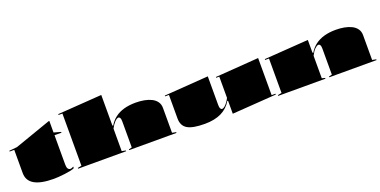

<svg xmlns="http://www.w3.org/2000/svg" viewBox="-18 -1530 4609 2330"><g transform="rotate(-20 2287.0 -365.0)"><path d="M394 15Q226 15 143 -33.5Q60 -82 60 -181V-480H0V-490L102 -500L570 -664H580V-515L670 -490V-480H580V-100Q580 -63 592 -46.5Q604 -30 623 -30Q632 -30 642.5 -34Q653 -38 663 -45V-25Q649 -16 614 -8.5Q579 -1 536 4.5Q493 10 454.5 12.5Q416 15 394 15Z M1980 -10V0H1370V-10L1410 -20V-355Q1410 -388 1402 -402Q1394 -416 1380 -416Q1370 -416 1357 -407.5Q1344 -399 1330.5 -384.5Q1317 -370 1304 -351Q1291 -332 1280 -310V-20L1330 -10V0H710V-10L760 -20V-694H710V-705L1280 -745V-352L1288 -344Q1321 -401 1370.5 -439Q1420 -477 1487 -496Q1554 -515 1639 -515Q1696 -515 1748 -505.5Q1800 -496 1841 -475.5Q1882 -455 1906 -421.5Q1930 -388 1930 -340V-20Z M2343 15Q2187 15 2119.5 -25.5Q2052 -66 2052 -160V-464H2002V-474L2572 -515V-145Q2572 -112 2580.5 -98Q2589 -84 2602 -84Q2616 -84 2634 -98.5Q2652 -113 2670 -137Q2688 -161 2702 -190V-464H2662V-474L3222 -515V-36H3272V-25L2702 15V-148L2694 -156Q2645 -71 2558 -28Q2471 15 2343 15Z M4564 -10V0H3954V-10L3994 -20V-355Q3994 -388 3986 -402Q3978 -416 3964 -416Q3953 -416 3941 -408.5Q3929 -401 3915.5 -387.5Q3902 -374 3889 -354Q3876 -334 3864 -310V-20L3904 -10V0H3294V-10L3344 -20V-464H3294V-475L3864 -515V-352L3872 -344Q3905 -401 3955 -439Q4005 -477 4072 -496Q4139 -515 4223 -515Q4280 -515 4332 -505.5Q4384 -496 4425 -475.5Q4466 -455 4490 -421.5Q4514 -388 4514 -340V-20Z"/></g></svg>

Font: Kalnia Expanded
Style: Bold
Weight: 700
Width: 7
Designer: Frida Medrano
Foundry: Frida Medrano
Version: Version 1.105